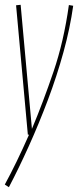

<svg xmlns="http://www.w3.org/2000/svg" viewBox="-21 -560 325 800"><path d="M266 -539 284 -536Q271 -443 243.5 -343Q216 -243 178.5 -143.5Q141 -44 99 49Q57 142 16 220L-1 209Q23 165 48.5 112.5Q74 60 100 1H95L46 -538L65 -540L112 -23Q159 -135 202 -261.5Q245 -388 266 -539Z"/></svg>

Font: Georama Condensed Thin
Style: Italic
Weight: 100
Width: 3
Italic angle: -9°
Designer: Jean-Baptiste Levee
Foundry: Production Type
Version: Version 1.000